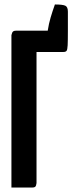

<svg xmlns="http://www.w3.org/2000/svg" viewBox="-20 -837 333 857"><path d="M31 0V-680Q31 -680 34 -690Q37 -700 51 -700H193Q198 -732 206 -759Q214 -786 225 -817Q260 -817 271.5 -811.5Q283 -806 283 -785V-700Q283 -655 282 -635Q281 -615 277 -610Q273 -605 263 -605H143V-20Q143 -20 141 -10Q139 0 125 0Z"/></svg>

Font: Yanone Kaffeesatz ExtraLight
Style: Regular
Weight: 200
Designer: Yanone (Cyrillic: Daniel Pouzeot, Huerta Tipografica, and Cyreal)
Foundry: Yanone
Version: Version 2.003